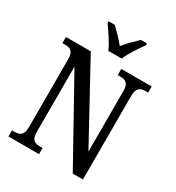

<svg xmlns="http://www.w3.org/2000/svg" viewBox="-216 -1062 1095 1193"><g transform="rotate(30 332.0 -465.5)"><path d="M300 -771H396C414 -816 458 -880 485 -918V-931H441C412 -902 373 -866 347 -832C321 -866 283 -902 254 -931H210V-918C237 -880 282 -816 300 -771ZM29 0H248V-44H230C192 -44 167 -53 167 -114V-581L490 0H563V-600C563 -659 590 -670 626 -670H644V-714H426V-670H443C479 -670 506 -660 506 -604V-167L207 -714H29V-670H47C82 -670 110 -661 110 -604V-114C110 -53 83 -44 44 -44H29Z"/></g></svg>

Font: Noto Serif Hebrew Condensed Medium
Style: Regular
Weight: 500
Width: 3
Designer: Monotype Design Team
Foundry: Monotype Imaging Inc.
Version: Version 2.004